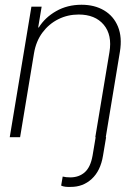

<svg xmlns="http://www.w3.org/2000/svg" viewBox="-20 -563 566 788"><path d="M372.6 0H371.1L429.2 -349.1Q440.9 -419.4 405.8 -461.4Q370.6 -503.4 302.7 -503.4Q257.8 -503.4 219.2 -484.1Q180.7 -464.8 154.3 -429.4Q127.9 -394 119.6 -344.7L62.5 0H20L108.9 -535.6H150.9L136.7 -450.2H139.2Q164.6 -491.2 210.4 -517.3Q256.3 -543.5 314.5 -543.5Q368.2 -543.5 407.2 -520.3Q446.3 -497.1 464.1 -453.9Q481.9 -410.6 472.2 -351.1L414.1 0H415.5L402.8 75.7Q392.6 138.2 356.4 171.4Q320.3 204.6 269.5 204.1Q258.3 204.6 248 203.4Q237.8 202.1 231 198.7L237.3 161.6Q243.2 163.1 251.2 164.1Q259.3 165 268.1 165Q304.2 165 327.9 144Q351.6 123 359.9 75.7Z"/></svg>

Font: Inter Display Extra Light
Style: Italic
Weight: 200
Italic angle: -9.39999°
Designer: Rasmus Andersson
Foundry: rsms
Version: Version 4.000;git-4fc901f